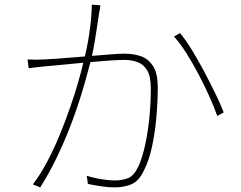

<svg xmlns="http://www.w3.org/2000/svg" viewBox="-20 -794 1040 830"><path d="M414 -771Q413 -763 411.5 -754.5Q410 -746 408 -735Q406 -722 401 -687.5Q396 -653 389 -611.5Q382 -570 373 -533Q362 -491 348 -441Q334 -391 315.5 -335.5Q297 -280 273.5 -221.5Q250 -163 220.5 -103Q191 -43 154 16L122 3Q155 -40 184.5 -96Q214 -152 239 -213Q264 -274 284.5 -333.5Q305 -393 319.5 -444Q334 -495 342 -531Q356 -583 366 -649Q376 -715 377 -774ZM758 -651Q782 -623 809 -579Q836 -535 862.5 -485Q889 -435 911.5 -388.5Q934 -342 947 -308L919 -293Q907 -328 886 -375Q865 -422 839 -471.5Q813 -521 785.5 -564.5Q758 -608 732 -636ZM99 -537Q119 -536 135 -536Q151 -536 171 -537Q192 -538 227.5 -540.5Q263 -543 305.5 -546.5Q348 -550 389.5 -553.5Q431 -557 465.5 -559.5Q500 -562 518 -562Q555 -562 587.5 -551.5Q620 -541 641 -509.5Q662 -478 662 -415Q662 -355 656 -287.5Q650 -220 637 -159.5Q624 -99 603 -59Q581 -11 548.5 2.5Q516 16 475 16Q447 16 414.5 11Q382 6 360 1L355 -34Q378 -27 400.5 -22.5Q423 -18 443 -16Q463 -14 478 -14Q508 -14 533.5 -24Q559 -34 578 -74Q596 -114 608 -170Q620 -226 626 -288.5Q632 -351 632 -410Q632 -462 617 -488.5Q602 -515 576 -525Q550 -535 517 -535Q489 -535 442 -531.5Q395 -528 342 -523Q289 -518 243.5 -513.5Q198 -509 173 -507Q160 -506 140 -503.5Q120 -501 104 -499Z"/></svg>

Font: Noto Sans JP
Style: Regular
Weight: 100
Designer: Ryoko NISHIZUKA 西塚涼子 (kana, bopomofo & ideographs); Paul D. Hunt (Latin, Greek & Cyrillic); Sandoll Communications 산돌커뮤니
Foundry: Adobe
Version: Version 2.004;hotconv 1.0.118;makeotfexe 2.5.65603